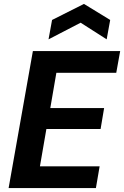

<svg xmlns="http://www.w3.org/2000/svg" viewBox="-20 -961 634 981"><path d="M24 0 148 -700H594L574 -589H268L237 -409H512L494 -302H217L184 -111H489L470 0ZM228 -760 246 -859 409 -941 543 -859 525 -760 392 -845Z"/></svg>

Font: DM Sans ExtraBold
Style: Italic
Weight: 800
Italic angle: -10°
Designer: Colophon Foundry, Jonny Pinhorn
Foundry: Colophon Foundry
Version: Version 4.004;gftools[0.9.30]